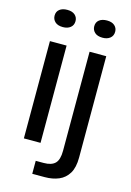

<svg xmlns="http://www.w3.org/2000/svg" viewBox="-130 -770 683 1001"><g transform="rotate(15 211.0 -269.5)"><path d="M59 0V-525H149V0ZM105 -613Q77 -613 62.5 -626.5Q48 -640 48 -660Q48 -682 63.5 -694Q79 -706 105 -706Q132 -706 146.5 -693Q161 -680 161 -660Q161 -638 145.5 -625.5Q130 -613 105 -613ZM149 167V97H192Q234 97 253.5 77.5Q273 58 273 10V-525H363V22Q363 76 344 107.5Q325 139 292 153Q259 167 216 167ZM319 -613Q291 -613 276.5 -626.5Q262 -640 262 -660Q262 -682 277.5 -694Q293 -706 319 -706Q346 -706 360.5 -693Q375 -680 375 -660Q375 -638 359.5 -625.5Q344 -613 319 -613Z"/></g></svg>

Font: Mona Sans Expanded
Style: Regular
Weight: 400
Width: 7
Designer: Deni Anggara
Foundry: GitHub
Version: Version 2.000